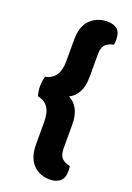

<svg xmlns="http://www.w3.org/2000/svg" viewBox="-151 -717 620 901"><g transform="rotate(20 159.0 -266.5)"><path d="M172.8 -269.1Q201.9 -254.7 217.1 -224.8Q232.3 -194.9 232.3 -149.2V-31.4Q232.3 2.9 247.7 17.4Q263.2 31.9 287.6 36.2Q289.6 42.9 289.8 49.4Q289.9 55.9 289.9 61.9Q289.9 96.3 271 112.3Q252.1 128.2 220.3 128.2Q169.7 128.2 136.9 94.6Q104.2 60.9 104.2 -5.7V-116.1Q104.2 -163.2 87.5 -188.1Q70.8 -212.9 35.4 -220.9Q32.1 -230.5 30.3 -243.3Q28.4 -256.1 28.4 -269.1Q28.4 -282 30.4 -294.6Q32.4 -307.3 35.4 -317.2Q70.8 -325.2 87.5 -350.4Q104.2 -375.6 104.2 -421.7V-527.8Q104.2 -595 137.9 -628.1Q171.7 -661.3 222.3 -661.3Q254.8 -661.3 272.4 -646.2Q289.9 -631.1 289.9 -595Q289.9 -589 289.8 -582.8Q289.6 -576.6 287.6 -569.3Q263.2 -565.4 247.7 -550.9Q232.3 -536.4 232.3 -501.7V-388.9Q232.3 -343.2 217.1 -313.3Q201.9 -283.4 172.8 -269.1Z"/></g></svg>

Font: Baloo Tammudu 2
Style: Regular
Weight: 400
Designer: Maithili Shingre, Omkar Shende and Ek Type
Foundry: Ek Type
Version: Version 1.700